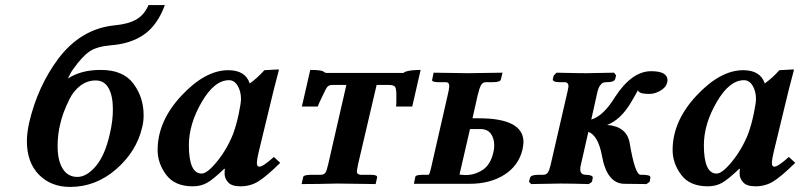

<svg xmlns="http://www.w3.org/2000/svg" viewBox="-20 -718 3126 750"><path d="M215.8 -235.8Q204.6 -191.9 205.1 -146Q205.1 -90.8 225.1 -58.8Q245.1 -26.9 282.2 -26.9Q318.4 -26.9 354.2 -68.8Q390.1 -110.8 409.2 -195.8Q421.4 -247.6 420.9 -292Q420.9 -343.8 404.1 -373.8Q387.2 -403.8 354 -403.8Q320.8 -403.8 293.9 -383.3Q267.1 -362.8 251.5 -330.8Q235.8 -298.8 228 -276.9Q220.2 -254.9 215.8 -235.8ZM94.2 -240.2Q127.4 -380.4 207 -487.8Q295.9 -606 428.2 -619.1Q481.4 -624 512.7 -642.1Q543.9 -660.2 560.1 -698.2H624Q595.2 -620.1 543.2 -583.5Q491.2 -546.9 412.1 -541Q356.9 -536.1 328.4 -516.1Q299.8 -496.1 265.1 -446.8Q257.3 -437 245.1 -411.1Q296.9 -445.3 375 -444.8Q460.9 -444.8 501 -391.4Q541 -337.9 541 -268.1Q541 -241.2 535.2 -220.2Q513.2 -126 433.6 -56.9Q354 12.2 253.9 12.2Q178.7 12.2 131.8 -35.9Q85 -84 85 -167Q85.4 -201.2 94.2 -240.2Z M890.6 -194.8Q903.8 -231 912.6 -273.4Q921.4 -315.9 921.4 -331.1Q921.4 -360.8 908.4 -382.8Q895.5 -404.8 874.5 -404.8Q817.4 -404.8 767.6 -318.8Q717.8 -232.9 717.8 -150.9Q717.8 -40 767.6 -40Q789.6 -40 828.1 -87.4Q866.7 -134.8 890.6 -194.8ZM857.4 -39.1Q857.4 -52.2 858.4 -58.1L856.4 -59.1Q811.5 -16.1 787.6 -3.2Q763.7 9.8 733.4 9.8Q662.6 9.8 629.2 -35.2Q595.7 -80.1 595.7 -131.8Q595.7 -244.6 688.7 -344.2Q781.7 -443.8 871.6 -443.8Q938.5 -443.8 955.6 -392.1Q985.4 -413.1 1012.7 -443.8L1067.4 -446.8Q1069.3 -446.8 1069.3 -443.8Q1046.9 -359.9 1038.1 -320.8L990.7 -125Q983.9 -96.2 983.4 -83Q983.4 -66.9 992.7 -66.9Q1007.8 -66.9 1049.8 -105L1074.7 -82Q1019.5 -27.8 988.5 -9Q957.5 9.8 919.4 9.8Q885.3 9.8 871.3 -5.6Q857.4 -21 857.4 -39.1Z M1378.9 -77.1Q1374 -52.2 1374 -46.9Q1374 -37.1 1388.2 -35.2H1428.2Q1455.1 -35.2 1453.1 -24.9L1447.3 1L1298.3 -1Q1220.2 1 1158.2 1L1164.1 -25.9Q1165 -34.7 1194.3 -35.2H1233.9Q1246.1 -36.1 1251.2 -43.5Q1256.3 -50.8 1262.2 -77.1L1333 -386.2H1280.3Q1265.1 -386.2 1259 -379.2Q1252.9 -372.1 1238.3 -339.8Q1226.1 -315.9 1221.2 -301.8H1159.2L1191.9 -444.8Q1232.9 -444.8 1243.2 -439Q1249 -433.1 1256.3 -433.1H1553.2Q1556.2 -433.1 1557.1 -433.6Q1558.1 -434.1 1559.6 -435.5Q1561 -437 1564 -438Q1583 -444.8 1623 -444.8L1590.3 -301.8H1527.3Q1528.3 -311.5 1528.3 -330.1V-346.2Q1528.3 -371.1 1523.2 -378.7Q1518.1 -386.2 1499 -386.2H1451.2Z M1907.7 -125Q1910.6 -137.2 1910.6 -149.9Q1910.6 -177.7 1897.2 -195.8Q1883.8 -213.9 1856.9 -213.9H1815.9L1774.9 -36.1Q1791 -34.2 1799.8 -34.2Q1834 -34.2 1865.2 -54.2Q1896.5 -74.2 1907.7 -125ZM2021 -133.8Q2005.9 -70.8 1950.2 -35.4Q1894.5 0 1814 0H1596.7L1602.5 -27.8Q1603.5 -34.7 1630.9 -35.2H1654.8Q1658.7 -39.1 1663.6 -61L1728.5 -345.2Q1734.4 -369.1 1734.9 -380.9Q1734.9 -397 1721.7 -397H1692.9Q1679.7 -397 1673.3 -399.4Q1667 -401.9 1668 -405.8L1673.8 -434.1L1808.6 -432.1Q1827.6 -432.1 1875.7 -433.1Q1923.8 -434.1 1942.9 -434.1L1936.5 -407.2Q1934.6 -397.5 1906.7 -397H1877.9Q1865.7 -397 1859.1 -385.5Q1852.5 -374 1845.7 -345.2L1825.7 -255.9H1850.6Q2024.4 -255.9 2024.9 -163.1Q2024.9 -155.8 2021 -133.8Z M2248.5 -71.8Q2246.6 -65.9 2246.6 -57.1Q2246.6 -35.2 2268.6 -35.2Q2281.7 -35.2 2289.1 -32Q2296.4 -28.8 2295.4 -22.9L2292.5 -7.8L2280.3 1Q2209.5 -1 2170.4 -1L2054.7 1L2046.4 -7.8L2050.3 -22.9Q2053.2 -35.2 2082.5 -35.2H2101.6Q2113.8 -35.2 2119.6 -43.5Q2125.5 -51.8 2130.4 -71.8L2196.3 -357.9Q2200.2 -376 2200.7 -379.9Q2200.7 -397 2185.5 -397H2166.5Q2136.7 -397 2139.6 -410.2L2143.6 -423.8L2154.3 -434.1Q2235.4 -432.1 2270.5 -432.1L2378.4 -434.1L2386.7 -423.8L2383.3 -410.2Q2380.4 -397 2350.6 -397Q2341.8 -397 2336.2 -395Q2330.6 -393.1 2324 -384Q2317.4 -375 2313.5 -357.9L2289.6 -251Q2337.4 -265.1 2382.3 -338.9Q2448.2 -439.9 2523.4 -439.9Q2587.4 -439.9 2587.4 -404.8Q2587.4 -400.9 2585.4 -393.1Q2581.5 -377 2560.1 -364Q2538.6 -351.1 2516.6 -351.1Q2481.4 -351.1 2474.6 -360.8Q2474.6 -361.8 2473.1 -362.8Q2471.7 -363.8 2471.7 -365.2Q2469.7 -360.4 2444.3 -316.9Q2404.3 -250 2351.6 -230Q2427.7 -224.1 2439.5 -160.2Q2460.4 -35.2 2482.4 -35.2H2490.7Q2496.6 -35.2 2501 -34.7Q2505.4 -34.2 2511 -33.2Q2516.6 -32.2 2519 -29.5Q2521.5 -26.9 2520.5 -22.9L2517.6 -7.8L2505.4 1L2418.5 0Q2349.6 -1 2330.6 -113.8Q2315.4 -189 2278.3 -203.1Z M2902.3 -194.8Q2915.5 -231 2924.3 -273.4Q2933.1 -315.9 2933.1 -331.1Q2933.1 -360.8 2920.2 -382.8Q2907.2 -404.8 2886.2 -404.8Q2829.1 -404.8 2779.3 -318.8Q2729.5 -232.9 2729.5 -150.9Q2729.5 -40 2779.3 -40Q2801.3 -40 2839.8 -87.4Q2878.4 -134.8 2902.3 -194.8ZM2869.1 -39.1Q2869.1 -52.2 2870.1 -58.1L2868.2 -59.1Q2823.2 -16.1 2799.3 -3.2Q2775.4 9.8 2745.1 9.8Q2674.3 9.8 2640.9 -35.2Q2607.4 -80.1 2607.4 -131.8Q2607.4 -244.6 2700.4 -344.2Q2793.5 -443.8 2883.3 -443.8Q2950.2 -443.8 2967.3 -392.1Q2997.1 -413.1 3024.4 -443.8L3079.1 -446.8Q3081.1 -446.8 3081.1 -443.8Q3058.6 -359.9 3049.8 -320.8L3002.4 -125Q2995.6 -96.2 2995.1 -83Q2995.1 -66.9 3004.4 -66.9Q3019.5 -66.9 3061.5 -105L3086.4 -82Q3031.2 -27.8 3000.2 -9Q2969.2 9.8 2931.2 9.8Q2897 9.8 2883.1 -5.6Q2869.1 -21 2869.1 -39.1Z"/></svg>

Font: Linux Libertine
Style: Semibold Italic
Weight: 600
Italic angle: -11.5°
Designer: Philipp H. Poll
Foundry: Philipp H. Poll
Version: Version 5.1.2 ; ttfautohint (v0.9)